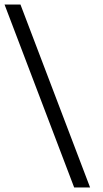

<svg xmlns="http://www.w3.org/2000/svg" viewBox="-108 -772 454 844"><path d="M-88 -752H-18L288 52H218Z"/></svg>

Font: Pathway Extreme 28pt Medium
Style: Italic
Weight: 500
Italic angle: -8°
Designer: Eduardo Rodriguez Tunni
Foundry: Eduardo Rodriguez Tunni
Version: Version 1.001;gftools[0.9.26]